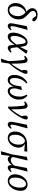

<svg xmlns="http://www.w3.org/2000/svg" viewBox="1919 -2700 968 4847"><g transform="rotate(90 2403.5 -276.0)"><path d="M230 13Q175 13 136 -13.5Q97 -40 76.5 -84.5Q56 -129 56 -181Q56 -254 85.5 -312.5Q115 -371 164.5 -409Q214 -447 274 -455Q225 -501 205.5 -535Q186 -569 186 -607Q186 -663 230.5 -701.5Q275 -740 356 -740Q420 -740 462.5 -713.5Q505 -687 520 -649Q518 -628 505.5 -617.5Q493 -607 478 -607Q459 -607 445.5 -618Q432 -629 418 -648L383 -702Q379 -703 375.5 -703Q372 -703 368 -703Q310 -703 282 -680Q254 -657 254 -622Q254 -607 261.5 -590Q269 -573 292 -548Q315 -523 359 -482Q418 -427 443.5 -378Q469 -329 469 -268Q469 -187 437.5 -123.5Q406 -60 352 -23.5Q298 13 230 13ZM137 -174Q137 -101 164.5 -64Q192 -27 235 -27Q278 -27 312.5 -56Q347 -85 367 -135Q387 -185 387 -247Q387 -356 301 -430Q300 -431 299 -432Q298 -433 296 -434Q256 -423 219.5 -388.5Q183 -354 160 -300Q137 -246 137 -174Z M634 13Q603 13 585 -7.5Q567 -28 567 -65Q567 -76 569 -92.5Q571 -109 577 -143.5Q583 -178 596 -243L641 -469L724 -487L732 -477L698 -355Q667 -245 653.5 -184.5Q640 -124 640 -93Q640 -55 670 -55Q684 -55 697 -63.5Q710 -72 726 -85L742 -61Q714 -25 688 -6Q662 13 634 13Z M886 -153Q886 -56 935 -56Q967 -56 1008.5 -93Q1050 -130 1104 -206L1090 -331Q1083 -393 1068.5 -416.5Q1054 -440 1030 -440Q1000 -440 974 -410.5Q948 -381 928 -335.5Q908 -290 897 -241Q886 -192 886 -153ZM904 13Q855 13 829 -22Q803 -57 803 -122Q803 -167 815 -217Q827 -267 849 -315Q871 -363 901 -402Q931 -441 967.5 -464Q1004 -487 1045 -487Q1090 -487 1118 -459.5Q1146 -432 1155 -361L1163 -294L1260 -490L1333 -458V-450L1172 -229L1185 -125Q1190 -82 1199 -68.5Q1208 -55 1229 -55Q1255 -55 1290 -86L1306 -62Q1246 13 1188 13Q1155 13 1139.5 -7.5Q1124 -28 1119 -76L1110 -158Q1068 -92 1032 -55Q996 -18 964.5 -2.5Q933 13 904 13Z M1472 188 1462 180 1522 -4Q1519 -119 1513 -205.5Q1507 -292 1496 -371Q1492 -400 1484 -409Q1476 -418 1461 -418Q1448 -418 1434.5 -414Q1421 -410 1400 -402L1387 -428Q1426 -462 1448.5 -474.5Q1471 -487 1498 -487Q1527 -487 1545 -468Q1563 -449 1570 -408Q1581 -339 1584 -251Q1587 -163 1587 -74Q1640 -138 1677.5 -199.5Q1715 -261 1749 -325Q1751 -329 1753 -332Q1755 -335 1756 -338L1749 -377Q1748 -387 1746.5 -398Q1745 -409 1745 -416Q1745 -454 1759.5 -470.5Q1774 -487 1799 -487Q1813 -487 1823 -482.5Q1833 -478 1837 -474Q1842 -464 1842 -446Q1842 -421 1830.5 -390.5Q1819 -360 1792 -310Q1755 -240 1698.5 -162.5Q1642 -85 1582 -20L1556 173Z M2001 13Q1938 13 1904.5 -31Q1871 -75 1871 -151Q1871 -222 1894.5 -286.5Q1918 -351 1962.5 -402.5Q2007 -454 2069 -484L2087 -460Q2017 -401 1983 -320Q1949 -239 1949 -154Q1949 -95 1966 -67.5Q1983 -40 2013 -40Q2047 -40 2073.5 -63.5Q2100 -87 2118 -127Q2136 -167 2144 -216L2161 -326L2243 -344L2252 -333L2220 -220Q2216 -204 2213.5 -186.5Q2211 -169 2211 -155Q2211 -40 2286 -40Q2322 -40 2352 -73.5Q2382 -107 2400 -163Q2418 -219 2418 -285Q2418 -342 2406.5 -380Q2395 -418 2367 -462L2394 -484Q2440 -447 2467 -394.5Q2494 -342 2494 -261Q2494 -209 2476.5 -159.5Q2459 -110 2428 -71.5Q2397 -33 2357 -10Q2317 13 2273 13Q2225 13 2196.5 -22.5Q2168 -58 2165 -134Q2140 -71 2098.5 -29Q2057 13 2001 13Z M2672 0Q2671 -116 2666 -203.5Q2661 -291 2650 -371Q2646 -400 2638 -409Q2630 -418 2614 -418Q2601 -418 2587.5 -414Q2574 -410 2553 -402L2540 -428Q2579 -462 2601.5 -474.5Q2624 -487 2651 -487Q2680 -487 2698 -468Q2716 -449 2723 -408Q2734 -340 2737.5 -253.5Q2741 -167 2739 -78Q2793 -140 2832.5 -200Q2872 -260 2906 -322Q2908 -324 2909 -326.5Q2910 -329 2911 -331L2902 -383Q2901 -393 2899.5 -404Q2898 -415 2898 -422Q2898 -460 2912.5 -476.5Q2927 -493 2952 -493Q2966 -493 2976 -488.5Q2986 -484 2990 -480Q2995 -470 2995 -453Q2995 -427 2983.5 -393.5Q2972 -360 2945 -310Q2903 -232 2841 -149Q2779 -66 2710 2L2677 5Z M3121 13Q3090 13 3072 -7.5Q3054 -28 3054 -65Q3054 -76 3056 -92.5Q3058 -109 3064 -143.5Q3070 -178 3083 -243L3128 -469L3211 -487L3219 -477L3185 -355Q3154 -245 3140.5 -184.5Q3127 -124 3127 -93Q3127 -55 3157 -55Q3171 -55 3184 -63.5Q3197 -72 3213 -85L3229 -61Q3201 -25 3175 -6Q3149 13 3121 13Z M3460 13Q3393 13 3346.5 -32.5Q3300 -78 3300 -164Q3300 -251 3337 -320Q3374 -389 3440.5 -430.5Q3507 -472 3597 -474L3809 -480L3798 -404L3611 -418Q3654 -396 3680.5 -355Q3707 -314 3707 -261Q3707 -206 3687.5 -157Q3668 -108 3634 -69.5Q3600 -31 3555 -9Q3510 13 3460 13ZM3381 -175Q3381 -96 3406.5 -61.5Q3432 -27 3471 -27Q3519 -27 3555 -60.5Q3591 -94 3611 -147.5Q3631 -201 3631 -261Q3631 -327 3611.5 -365Q3592 -403 3544 -422Q3493 -414 3456.5 -379Q3420 -344 3400.5 -291.5Q3381 -239 3381 -175Z M4213 13Q4182 13 4165 -7.5Q4148 -28 4148 -65Q4148 -74 4151 -98Q4115 -43 4073.5 -15Q4032 13 3999 13Q3940 13 3917 -48L3889 173L3810 188L3799 180L3879 -101L3939 -469L4021 -487L4029 -477Q4005 -378 3988.5 -312Q3972 -246 3961.5 -200.5Q3951 -155 3943 -115Q3954 -87 3974 -75Q3994 -63 4018 -63Q4053 -63 4089.5 -84.5Q4126 -106 4159 -150Q4163 -167 4167 -190Q4171 -213 4177 -243L4220 -469L4302 -487L4310 -477L4277 -355Q4246 -245 4233 -184.5Q4220 -124 4220 -93Q4220 -55 4249 -55Q4262 -55 4276 -63Q4290 -71 4306 -84L4322 -61Q4294 -26 4267 -6.5Q4240 13 4213 13Z M4544 13Q4499 13 4461.5 -7Q4424 -27 4402 -66.5Q4380 -106 4380 -163Q4380 -231 4400.5 -289.5Q4421 -348 4456.5 -392.5Q4492 -437 4539 -462Q4586 -487 4638 -487Q4707 -487 4752 -442Q4797 -397 4797 -312Q4797 -247 4777 -188.5Q4757 -130 4722 -84.5Q4687 -39 4641.5 -13Q4596 13 4544 13ZM4555 -27Q4591 -27 4620.5 -50Q4650 -73 4671.5 -112Q4693 -151 4704.5 -199Q4716 -247 4716 -297Q4716 -378 4691 -412.5Q4666 -447 4627 -447Q4581 -447 4543.5 -410Q4506 -373 4484 -311.5Q4462 -250 4462 -175Q4462 -96 4488.5 -61.5Q4515 -27 4555 -27Z"/></g></svg>

Font: Source Serif Pro
Style: Italic
Weight: 400
Italic angle: -12°
Designer: Frank Grießhammer
Foundry: Adobe Systems Incorporated
Version: Version 3.001;hotconv 1.0.111;makeotfexe 2.5.65597